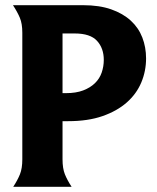

<svg xmlns="http://www.w3.org/2000/svg" viewBox="-20 -720 605 740"><path d="M66 -594Q66 -629 56.5 -651.5Q47 -674 30 -700H300Q363 -700 408.5 -684Q454 -668 484 -640.5Q514 -613 528.5 -575.5Q543 -538 543 -495Q543 -446 524.5 -402Q506 -358 468.5 -325Q431 -292 375 -272.5Q319 -253 243 -253H221V-106Q221 -71 230 -48.5Q239 -26 256 0H31Q48 -26 57 -48.5Q66 -71 66 -106ZM234 -361Q273 -361 300.5 -371.5Q328 -382 346 -399.5Q364 -417 372 -440.5Q380 -464 380 -489Q380 -534 354 -562.5Q328 -591 268 -591H221V-361Z"/></svg>

Font: LT Museum
Style: Bold
Weight: 700
Designer: Daniel Lyons
Foundry: LyonsType
Version: Version 1.010